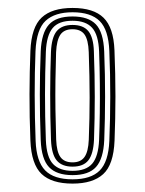

<svg xmlns="http://www.w3.org/2000/svg" viewBox="-20 -825 355 471"><path d="M158 -374.6Q106.8 -374.6 81.9 -398.3Q57 -422 54.6 -479.8Q52.2 -538.3 52.4 -594.2Q52.6 -650.1 54.6 -700.2Q57 -758.6 82.3 -782Q107.5 -805.5 158 -805.5Q209.5 -805.5 234 -781.5Q258.6 -757.5 260.8 -701.8Q263.2 -643.3 263.2 -588Q263.1 -532.6 261 -480Q258.6 -420.9 233.1 -397.8Q207.7 -374.6 158 -374.6ZM158 -385.1Q203 -385.1 224.5 -406.6Q246 -428.2 248.2 -479.1Q250.4 -533.9 250.5 -587.7Q250.6 -641.4 248.2 -700.1Q246.1 -751.8 224.6 -773.3Q203 -794.9 158 -794.9Q114.5 -794.9 92 -774.1Q69.4 -753.2 67.1 -699.3Q65 -646.8 65.1 -591.6Q65.2 -536.3 67.4 -479.1Q69.4 -429 90.8 -407Q112.2 -385.1 158 -385.1ZM158 -395.4Q118.9 -395.4 100.3 -415Q81.7 -434.6 79.9 -481.1Q77.6 -542.1 77.7 -593.7Q77.7 -645.3 79.9 -699.4Q81.9 -744.3 99.8 -764.4Q117.7 -784.6 158 -784.6Q196.7 -784.6 215.2 -765.3Q233.7 -745.9 235.6 -699Q237.9 -640.7 237.8 -587.7Q237.8 -534.7 235.7 -481.1Q233.6 -435.4 215.6 -415.4Q197.6 -395.4 158 -395.4ZM158 -405.9Q191 -405.9 206.2 -423.5Q221.4 -441.2 223.1 -481.9Q224.3 -512.7 224.8 -547.6Q225.3 -582.6 224.9 -620.6Q224.6 -658.7 223.1 -698.4Q221.6 -739.4 206.1 -756.7Q190.5 -774.1 158 -774.1Q124 -774.1 109.1 -756.1Q94.2 -738.1 92.5 -698.2Q90.5 -646.3 90.4 -593.4Q90.3 -540.5 92.5 -481.6Q94.2 -439.4 110.2 -422.6Q126.1 -405.9 158 -405.9ZM158 -416.2Q131.9 -416.2 119.2 -431.3Q106.5 -446.5 105.1 -482.1Q103 -539.1 103.1 -594.6Q103.2 -650.2 105 -697.4Q106.5 -733.1 119 -748.5Q131.6 -763.8 158 -763.8Q184.2 -763.8 196.7 -748.7Q209.2 -733.5 210.3 -699.1Q212.5 -640.2 212.5 -587.5Q212.5 -534.8 210.6 -482.6Q209.1 -447.6 196.9 -431.9Q184.7 -416.2 158 -416.2ZM158 -426.7Q178 -426.7 187.3 -439.9Q196.6 -453 197.8 -482.2Q199.9 -536.1 199.9 -585.5Q199.9 -634.8 197.7 -697.3Q196.6 -727.4 187.3 -740.4Q178 -753.3 158 -753.3Q137.3 -753.3 128.1 -739.9Q119 -726.4 117.6 -696.9Q116.5 -662.7 116 -627.5Q115.5 -592.2 116 -556Q116.6 -519.7 117.8 -482.6Q118.9 -452.7 128.3 -439.7Q137.7 -426.7 158 -426.7Z"/></svg>

Font: Big Shoulders Inline Display SC Thin
Style: Regular
Weight: 100
Designer: Patric King
Foundry: XO Type Co
Version: Version 2.002